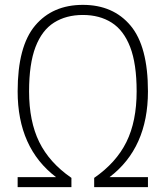

<svg xmlns="http://www.w3.org/2000/svg" viewBox="-20 -769 680 789"><path d="M52.5 0V-41H210.5Q52.5 -161 52.5 -393.5Q52.5 -578.5 124.2 -663.8Q196 -749 320.5 -749Q445 -749 516.5 -663.8Q588 -578.5 588 -393.5Q588 -161 430 -41H588V0H367V-38Q457.5 -100.5 499.5 -185.5Q541.5 -270.5 541.5 -393.5Q541.5 -507 514.8 -576Q488 -645 438.5 -676.2Q389 -707.5 320.5 -707.5Q252 -707.5 202.2 -676.2Q152.5 -645 126 -576Q99.5 -507 99.5 -393.5Q99.5 -270.5 141.2 -185.5Q183 -100.5 273.5 -38V0Z"/></svg>

Font: Encode Sans SemiCondensed SemiCondensed ExtraLight
Style: Regular
Weight: 200
Width: 4
Designer: Multiple Designers
Foundry: Impallari Type
Version: Version 3.000; ttfautohint (v1.8.3) -l 8 -r 50 -G 200 -x 14 